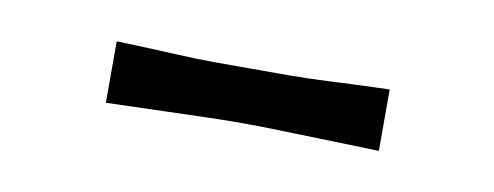

<svg xmlns="http://www.w3.org/2000/svg" viewBox="-25 -673 412 160"><g transform="rotate(10 181.0 -593.0)"><path d="M66 -567V-619Q96 -618 115.5 -617Q135 -616 150 -616Q165 -616 181 -616Q197 -616 212 -616Q227 -616 247 -617Q267 -618 297 -619V-567Q267 -568 247 -568.5Q227 -569 211.5 -569.5Q196 -570 180 -570Q164 -570 149.5 -569.5Q135 -569 115.5 -568.5Q96 -568 66 -567Z"/></g></svg>

Font: Ojuju Medium
Style: Regular
Weight: 500
Designer: Chisaokwu Joboson, Mirko Velimirovic
Foundry: Udi Foundry
Version: Version 1.000